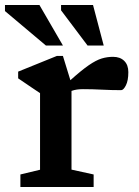

<svg xmlns="http://www.w3.org/2000/svg" viewBox="-35 -752 560 772"><path d="M419.5 -523.5Q448 -523.5 464.5 -507.2Q481 -491 481 -462Q481 -428 471.2 -408.8Q461.5 -389.5 452 -389.5Q412 -389.5 374.2 -391.5Q336.5 -393.5 298.5 -393.5Q285.5 -393.5 274.8 -392Q264 -390.5 252.5 -386.5V-70L341.5 -50.5V0H47V-50.5L126 -69.5V-377.5Q116 -384 91 -401Q66 -418 38 -437V-464L193.5 -527H218L248 -429.5Q292.5 -469.5 322 -489.8Q351.5 -510 373.8 -516.8Q396 -523.5 419.5 -523.5ZM218 -569H149.5L-15 -707.5V-732H123.5ZM382 -569H317L210.5 -710.5V-732H339Z"/></svg>

Font: Newsreader Caption Medium
Style: Regular
Weight: 500
Designer: Hugues Gentile
Foundry: Production Type
Version: Version 1.001